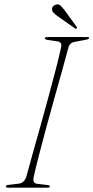

<svg xmlns="http://www.w3.org/2000/svg" viewBox="-20 -872 434 892"><path d="M137 -52Q129.5 -20.5 152.5 -18L200.5 -12.5Q211.5 -11.5 211.5 -5Q211.5 0 200.5 0H17.5Q7.5 0 7.5 -5.5Q6.5 -12 19.5 -13L65 -18.5Q92 -21 102 -50Q113 -91.5 129.8 -151Q146.5 -210.5 165.8 -279Q185 -347.5 203.8 -416.8Q222.5 -486 238.5 -547.2Q254.5 -608.5 264 -652.5Q269 -676.5 248 -679.5L201 -686.5Q188 -688.5 188 -695Q188 -700 204 -700H385.5Q394 -700 394 -696Q394 -690 379.5 -687.5L329 -678Q305 -674.5 298.5 -653.5Q286.5 -608 269 -545.5Q251.5 -483 232 -413.5Q212.5 -344 194 -275.5Q175.5 -207 160.5 -148.8Q145.5 -90.5 137 -52ZM280.5 -824 336 -747.5Q339.5 -742.5 336 -740Q332 -736.5 328.5 -740L247.5 -797Q236.5 -805 229.2 -812.2Q222 -819.5 222 -828.5Q221.5 -846 242 -851Q253.5 -853.5 261.5 -845.8Q269.5 -838 280.5 -824Z"/></svg>

Font: Fraunces 72pt S000 Thin
Style: Italic
Weight: 100
Italic angle: -16°
Version: Version 1.000; ttfautohint (v1.8.3)